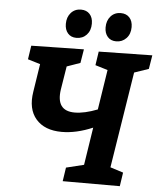

<svg xmlns="http://www.w3.org/2000/svg" viewBox="-60 -964 845 1015"><g transform="rotate(5 362.5 -456.0)"><path d="M625 -73 614 0H311L322 -73L416 -96L447 -296Q360 -259 283 -259Q192 -259 146 -312Q100 -365 115 -458L138 -606L72 -626L83 -699L362 -704L350 -631L279 -606L259 -482Q242 -367 342 -367Q394 -367 463 -394L496 -606L430 -626L441 -699L725 -704L713 -631L637 -605L556 -95ZM317 -761Q288 -761 271.5 -780Q255 -799 255 -830Q255 -866 275.5 -889Q296 -912 329 -912Q358 -912 375 -893.5Q392 -875 392 -843Q392 -806 371 -783.5Q350 -761 317 -761ZM528 -761Q499 -761 482.5 -780Q466 -799 466 -830Q466 -866 486.5 -889Q507 -912 540 -912Q569 -912 586 -893.5Q603 -875 603 -843Q603 -806 581.5 -783.5Q560 -761 528 -761Z"/></g></svg>

Font: Bitter
Style: Bold Italic
Weight: 700
Italic angle: -9°
Designer: Sol Matas, and Bitter project Authors
Foundry: Sol Matas
Version: Version 2.001